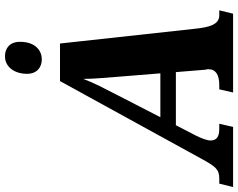

<svg xmlns="http://www.w3.org/2000/svg" viewBox="-152 -866 981 792"><g transform="rotate(-90 339.0 -470.5)"><path d="M490 -789C523 -789 562 -813 562 -879C562 -921 536 -941 502 -941C461 -941 430 -905 430 -850C430 -809 457 -789 490 -789ZM224 -57H203C172 -57 155 -67 155 -93C155 -108 165 -133 175 -153L218 -236H437L447 -114C447 -113 449 -110 449 -102C449 -71 425 -57 384 -57H366L353 0H678L692 -57H671C633 -57 622 -99 616 -156L555 -714H400L82 -135C48 -72 36 -57 -2 -57H-23L-37 0H211ZM340 -473C372 -536 391 -570 409 -618C409 -570 415 -519 419 -460L432 -300H251Z"/></g></svg>

Font: Noto Serif SemiCondensed Extra
Style: Italic
Weight: 800
Width: 4
Italic angle: -12°
Designer: Monotype Design Team
Foundry: Monotype Imaging Inc.
Version: Version 1.901